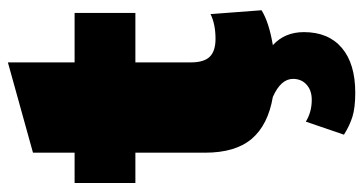

<svg xmlns="http://www.w3.org/2000/svg" viewBox="-238 -472 925 489"><g transform="rotate(-90 224.5 -227.5)"><path d="M436 -500V-345.2H310.1V-204.1Q310.1 -170.4 324.5 -155.8Q338.9 -141.1 370.1 -141.1Q407.2 -141.1 433.1 -153.8L442.9 -23.9Q412.6 -4.9 354 4.9Q387.2 35.2 387.2 84Q387.2 146.5 346.9 180.7Q306.6 214.8 232.9 214.8Q194.3 214.8 171.4 207.5Q148.4 200.2 126 186L159.2 88.9Q183.6 104 214.8 104Q238.8 104 253.4 90.8Q268.1 77.6 268.1 56.2Q268.1 25.4 222.2 4.9Q150.9 -7.3 115.5 -48.8Q80.1 -90.3 80.1 -168V-345.2H2.9V-500H80.1V-606L310.1 -669.9V-500Z"/></g></svg>

Font: Work Sans Black
Style: Regular
Weight: 900
Designer: Wei Huang
Foundry: Wei Huang
Version: Version 2.012